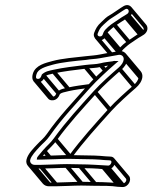

<svg xmlns="http://www.w3.org/2000/svg" viewBox="-20 -722 609 767"><path d="M115.7 -48.5H142.7C168 -48.5 216.1 -51.5 245 -51.5C264.1 -51.5 282.3 -50.5 299 -50.5C329.4 -50.5 364.5 -49.3 390.6 -46.5L390.8 -46.5L410 -45.5H410.2C442.5 -45.5 451.9 -96.5 420.5 -96.5L402 -97.5C374.7 -100.4 338.8 -101.5 307.1 -101.5C290.4 -101.5 273.3 -102.5 254.4 -102.5C224.9 -102.5 178 -99.6 151.3 -99.5C154.6 -103.4 159.6 -109.6 163.2 -113.7C177.4 -130 191.7 -140.7 207.3 -162.4C254.5 -228.1 310.4 -288.4 365.4 -349.5C390.4 -377.4 436.5 -418.6 462.1 -440.7C477 -453.6 486.6 -467.8 489 -483C492.4 -504.5 475.5 -522.5 452.4 -517.3L429.9 -513.4C415.3 -510.8 394.7 -508 379.2 -504.3C360.2 -500.6 347.3 -500.2 322.9 -497.5C281.3 -492.8 227.5 -488.5 189.7 -478.2C163.5 -471 121.7 -462.3 111.4 -428.1C106.3 -411.3 108.8 -393.2 127.1 -392C145.1 -390.8 155.1 -404.1 160 -417.2C168.6 -423.8 176 -423.6 194.8 -428.7C231.1 -436.8 279.4 -442.4 320.8 -447.5C344.3 -450.5 361.8 -449.7 382.9 -454.7C390.8 -456.1 400 -458.4 411.5 -459.9C385.5 -436.6 351.3 -404.5 329 -379.4C274.3 -317.5 214.4 -255.2 166.9 -186.5C154.7 -169 143 -161.2 126.8 -143.5C114.5 -130.2 91.2 -107.7 85.9 -84.6C81 -64.5 96.5 -48.5 115.7 -48.5ZM301.4 -65.5C284.7 -65.5 267.2 -66.5 247.7 -66.5C217.4 -66.5 169.6 -63.5 145.1 -63.5H118.1C107.5 -63.5 98 -72.4 100.7 -83.4C104.3 -99.3 124.3 -120.3 137.3 -134.5C151.8 -150.3 165 -159.2 179 -179.5C225.4 -246.4 284.8 -308.3 339.7 -370.6C366.6 -400.7 411.2 -441.6 439.1 -465.7L453.6 -478.2L435.9 -478.5C432.9 -478.5 430.3 -477.2 430.3 -477.2C414.5 -474.8 396.8 -473.7 381.2 -469.2C362.4 -464.7 346.4 -465.6 321.3 -462.5C279.6 -457.3 231.5 -451.8 193.5 -443.3C175.9 -439.1 162.7 -438 147.3 -424.6C143.4 -412.8 140.1 -406.3 130.5 -407C122.6 -407.5 122.4 -414.3 125.9 -425.9C132.3 -447.3 161.9 -455.7 191.5 -463.8C226.9 -473.5 280.7 -478.6 322.1 -482.5L322.3 -482.5C345.6 -486.7 359.2 -485.6 380 -489.6C394 -492.1 415.2 -495.7 430.4 -498.6L453.1 -502.7C466.3 -505 476 -495.8 474 -483C472.4 -472.9 466 -462.4 453.2 -451.3C427 -428.7 381.2 -387.9 354.8 -358.5C299.5 -297 243.9 -237.1 195.3 -169.6C181.1 -149.9 168.7 -141.3 152.2 -122.3C146.1 -115.3 137.8 -104.7 133.1 -99.5C132.4 -98.6 128.2 -93 128.1 -92L126.9 -84.5H148.4C175.1 -84.5 223.5 -87.5 251.7 -87.5C270.2 -87.5 288 -86.5 304.7 -86.5C336.1 -86.5 371.8 -85.4 398.3 -82.5L398.5 -82.5L417.7 -81.5H417.9C432.1 -81.5 423 -60.5 412.6 -60.5C377.9 -62.3 339.7 -65.5 301.4 -65.5ZM407.6 -589.3C409.3 -593.4 433.1 -614.2 439.1 -617.8C453.9 -627.2 470.7 -639.6 484.7 -647.7L496.3 -655C525.3 -675.9 502.6 -714.9 473.2 -697.2L462 -690.2C447.5 -681 430.7 -668.1 416.7 -660.4C406.7 -655.2 395.7 -644.6 384.9 -634C367.6 -618.3 362.8 -607.4 356.5 -591.8C347.3 -569.3 375.8 -548.8 396.9 -568.6C401.3 -572.8 404.5 -581 407.6 -589.3ZM370.4 -588.2C376.9 -604.1 378.7 -609.4 394.4 -624C405.4 -634.2 415 -643.1 422.8 -647.8C439.5 -657.7 455.2 -669.3 468.6 -677.9L479.7 -684.8C492.1 -692.3 500 -675.7 489.1 -667L478.5 -660.3C461.3 -650.7 446.1 -638.5 432.6 -630.2C424.6 -625.2 399.3 -606.6 393.6 -592.7L390 -583.3C386.3 -571.9 365.2 -575.4 370.4 -588.2ZM358.9 -569.4 417.7 -499.5 430 -510.2 371.2 -580ZM391 -576.7 450.5 -506 462.8 -516.6 403.3 -587.3ZM394.5 -585.7 454 -515 466.3 -525.6 406.7 -596.3ZM429.7 -618.7 489.2 -548 501.5 -558.6 442 -629.3ZM475.4 -648.7 535 -578 547.2 -588.6 487.7 -659.3ZM486.5 -655.7 546.1 -585 558.3 -595.6 498.8 -666.3ZM110.7 -50.7 170.2 20 182.5 9.4 123 -61.3ZM137.7 -50.7 197.2 20 209.5 9.4 150 -61.3ZM240.2 -53.7 299.7 17 312 6.4 252.5 -64.3ZM294 -52.7 353.6 18 365.8 7.4 306.3 -63.3ZM386.4 -48.7 445.9 22 458.2 11.4 398.7 -59.3ZM405.2 -47.7 464.8 23 477.1 12.4 417.5 -58.3ZM130.6 -87.7 131.4 -86.7 143.7 -97.3 142.9 -98.3ZM151.5 -112.7 172.8 -87.4 185.1 -98 163.8 -123.3ZM195.1 -160.7 254.7 -90 266.9 -100.6 207.4 -171.3ZM353.9 -348.7 413.4 -278 425.7 -288.6 366.2 -359.3ZM451.5 -440.7 511 -370 523.3 -380.6 463.8 -451.3ZM475.3 -477.7 534.9 -407 547.2 -417.6 487.6 -488.3ZM122.6 -394.2 182.1 -323.5 194.4 -334.1 134.9 -404.8ZM147.5 -415.7 207.1 -345 219.3 -355.6 159.8 -426.3ZM187.9 -430.7 247.4 -360 259.7 -370.6 200.2 -441.3ZM314.9 -449.7 357 -399.7 369.3 -410.3 327.2 -460.3ZM376 -456.7 394.2 -435.1 406.5 -445.7 388.3 -467.3ZM425.3 -464.7 426.1 -463.7 438.4 -474.3 437.6 -475.3ZM337.9 -386.1C308.4 -382.3 278.4 -378.2 253 -372.6C235.4 -368.3 222.3 -367.2 206.8 -353.9C202.9 -342.1 199.6 -335.6 190 -336.3C187 -336.5 185.8 -337.3 185 -338.2L125.5 -408.9L113.2 -398.3L172.8 -327.6C175.9 -323.9 180.8 -321.7 186.6 -321.3C204.7 -320.1 214.6 -333.4 219.5 -346.5C228.1 -353 235.5 -352.9 254.3 -358C278.6 -363.4 308.1 -367.4 337.5 -371.2ZM254.9 -99 266.7 -91.6C314.6 -157.2 369.9 -217.6 424.9 -278.8C449.9 -306.7 496 -347.9 521.6 -370C536.5 -382.9 546.1 -397.1 548.5 -412.3C550 -422 547.4 -431 542 -437.4L482.5 -508.1L470.2 -497.5L529.7 -426.8C532.9 -423 534.4 -417.8 533.5 -412.3C531.9 -402.1 525.6 -391.7 512.7 -380.6C486.5 -358 440.7 -317.2 414.3 -287.8C359.1 -226.4 303.8 -166 254.9 -99ZM360.9 5.2C344.2 5.2 326.7 4.2 307.2 4.2C276.9 4.2 229.1 7.2 204.6 7.2H177.6C172 7.2 166.7 4.7 163.3 0.8L103.8 -70L91.5 -59.3L151 11.4C156.7 18.1 165.4 22.2 175.2 22.2H202.2C227.5 22.2 275.6 19.2 304.5 19.2C323.7 19.2 341.8 20.2 358.5 20.2C388.5 20.2 425 19.9 450.3 24.2L469.5 25.2H469.7C493.5 25.2 507.5 -4.8 495.2 -19.4L435.7 -90.1L423.4 -79.5L482.9 -8.8C488.3 -2.3 480.2 10.2 472.1 10.2C437.5 8.3 399.2 5.2 360.9 5.2ZM449.6 -512.9 463.8 -509.7 467.1 -518.6C468.7 -522.7 492.7 -543.5 498.6 -547.1C513.4 -556.4 530 -569.6 544.2 -577L555.8 -584.3C571.4 -596.2 572.1 -613.7 563.7 -623.7L504.2 -694.4L491.9 -683.8L551.4 -613C555.5 -608.2 554.7 -601.1 548.6 -596.3L538 -589.6C520.8 -580 505.6 -567.8 492.1 -559.5C484.1 -554.5 458.8 -535.9 453.1 -522Z"/></svg>

Font: CiSf OpenHand
Style: GlsObl
Weight: 400
Foundry: Cannot Into Space Fonts
Version: Version 0.7892